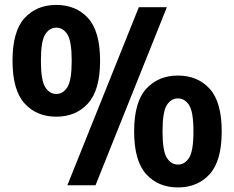

<svg xmlns="http://www.w3.org/2000/svg" viewBox="-20 -770 974 798"><path d="M214 -285Q132 -285 82 -340.2Q32 -395.5 32 -517.5Q32 -640 82 -694.8Q132 -749.5 214 -749.5Q296 -749.5 346 -694.8Q396 -640 396 -517.5Q396 -395.5 345.8 -340.2Q295.5 -285 214 -285ZM260 0 557 -740H673.5L377 0ZM214 -379.5Q242.5 -379.5 260.2 -408Q278 -436.5 278 -517.5Q278 -598.5 260.2 -626.8Q242.5 -655 214 -655Q185.5 -655 167.8 -626.8Q150 -598.5 150 -518Q150 -436.5 167.8 -408Q185.5 -379.5 214 -379.5ZM719.5 9Q637.5 9 587.5 -46.2Q537.5 -101.5 537.5 -224Q537.5 -346 587.8 -401Q638 -456 719.5 -456Q801.5 -456 851.5 -401Q901.5 -346 901.5 -224Q901.5 -101.5 851.5 -46.2Q801.5 9 719.5 9ZM719.5 -86Q748 -86 766 -114.2Q784 -142.5 784 -223.5Q784 -305 766 -333Q748 -361 719.5 -361Q691 -361 673.2 -333Q655.5 -305 655.5 -224Q655.5 -143 673.2 -114.5Q691 -86 719.5 -86Z"/></svg>

Font: Encode Sans Cnd
Style: Bold
Weight: 700
Width: 3
Designer: Multiple Designers
Foundry: Impallari Type
Version: Version 3.002; ttfautohint (v1.8.3) -l 8 -r 50 -G 200 -x 14 